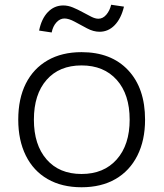

<svg xmlns="http://www.w3.org/2000/svg" viewBox="-20 -778 690 810"><path d="M324 12Q241 12 181 -22.5Q121 -57 89 -121.5Q57 -186 57 -273Q57 -362 89 -425.5Q121 -489 181 -523.5Q241 -558 324 -558Q449 -558 520.5 -482Q592 -406 592 -273Q592 -186 559.5 -121.5Q527 -57 467 -22.5Q407 12 324 12ZM324 -44Q418 -44 472.5 -105.5Q527 -167 527 -273Q527 -380 472.5 -441Q418 -502 324 -502Q230 -502 176.5 -441Q123 -380 123 -273Q123 -167 176.5 -105.5Q230 -44 324 -44ZM198 -641 145 -649Q155 -699 182 -727Q209 -755 247 -755Q267 -755 287.5 -746.5Q308 -738 328 -727Q348 -716 365 -707.5Q382 -699 395 -699Q414 -699 428.5 -716Q443 -733 449 -758L503 -750Q491 -700 464 -672Q437 -644 400 -644Q374 -644 347 -658.5Q320 -673 295 -686.5Q270 -700 252 -700Q233 -700 218 -683.5Q203 -667 198 -641Z"/></svg>

Font: Azeret Mono ExtraLight
Style: Regular
Weight: 250
Designer: Martin Vácha
Foundry: Displaay
Version: Version 1.002